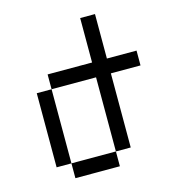

<svg xmlns="http://www.w3.org/2000/svg" viewBox="-97 -704 694 782"><g transform="rotate(-15 250.0 -312.5)"><path d="M500 -375V-437.5H375V-625H312.5V-437.5H125V-375H62.5V-62.5H125V0H312.5V-62.5H125V-375H312.5V-62.5H375V-375Z"/></g></svg>

Font: Unifont
Style: Regular
Weight: 500
Version: Version 15.1.04